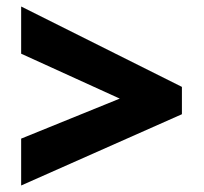

<svg xmlns="http://www.w3.org/2000/svg" viewBox="-20 -657 626 590"><path d="M45 -231 348 -354 45 -492V-637L539 -390V-306L45 -87Z"/></svg>

Font: Noto Sans Myanmar Black
Style: Regular
Weight: 900
Designer: Monotype Design Team
Foundry: Monotype Imaging Inc.
Version: Version 2.107; ttfautohint (v1.8.4.7-5d5b)